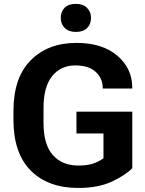

<svg xmlns="http://www.w3.org/2000/svg" viewBox="-20 -944 741 979"><path d="M48.6 -333.3V-377.7Q48.6 -548.1 136.7 -636.7Q224.9 -725.3 369.4 -725.3Q501 -725.3 577.3 -660.8Q653.6 -596.2 654.3 -499.3V-492.4H503.7V-497.8Q503.7 -543.7 468.5 -577Q433.3 -610.4 363.8 -610.4Q290.5 -610.4 246.2 -556.3Q201.9 -502.2 201.9 -393.3V-317.6Q201.9 -206.3 249.6 -153.1Q297.4 -99.9 379.6 -99.9Q420.9 -99.9 450.3 -108.5Q479.7 -117.2 507.6 -136.7V-263.4H369.9V-374.5H654.5V-86.4Q617.4 -48.8 548.5 -17.2Q479.5 14.4 379.4 14.4Q225.1 14.4 136.8 -74.2Q48.6 -162.8 48.6 -333.3ZM289.8 -852.8Q289.8 -885 309.7 -904.7Q329.6 -924.3 366.9 -924.3Q403.1 -924.3 423.6 -904.2Q444.1 -884 444.1 -852.8Q444.1 -820.8 424.1 -801Q404.1 -781.2 366.7 -781.2Q330.3 -781.2 310.1 -801.5Q289.8 -821.8 289.8 -852.8Z"/></svg>

Font: RobotoFlex
Style: Regular
Weight: 400
Designer: Berlow after Robertson
Foundry: Google
Version: Version 2.136